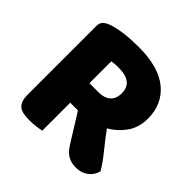

<svg xmlns="http://www.w3.org/2000/svg" viewBox="-162 -774 933 933"><g transform="rotate(45 304.5 -307.5)"><path d="M239 -196V-4Q228 -1 204.5 2Q181 5 158 5Q135 5 117.5 1.5Q100 -2 88.5 -11Q77 -20 71 -36Q65 -52 65 -78V-549Q65 -570 76.5 -581.5Q88 -593 108 -600Q142 -612 187 -617.5Q232 -623 283 -623Q421 -623 491 -565Q561 -507 561 -408Q561 -346 529 -302Q497 -258 453 -234Q489 -185 524 -142Q559 -99 579 -64Q569 -29 542.5 -10.5Q516 8 483 8Q461 8 445 3Q429 -2 417 -11Q405 -20 395 -33Q385 -46 376 -61L292 -196ZM302 -329Q340 -329 362 -348.5Q384 -368 384 -406Q384 -444 359.5 -463.5Q335 -483 282 -483Q267 -483 258 -482Q249 -481 238 -479V-329Z"/></g></svg>

Font: Baloo
Style: Regular
Weight: 400
Designer: Sarang Kulkarni and Ek Type
Foundry: Ek Type
Version: Version 1.443;PS 1.000;hotconv 16.6.51;makeotf.lib2.5.65220;